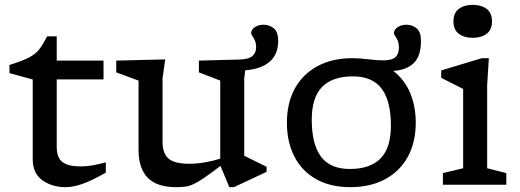

<svg xmlns="http://www.w3.org/2000/svg" viewBox="-20 -762 2144 792"><path d="M214 -156Q214 -111 238 -93.2Q262 -75.5 313.5 -75.5Q356 -75.5 416.5 -92.5V-50Q357 -16 319 -3Q281 10 250.5 10Q194.5 10 154.8 -18.5Q115 -47 115 -105V-434L19 -460.5V-494Q70 -510 97.5 -523.8Q125 -537.5 141 -557.5Q157 -577.5 174 -612H214V-512H407V-434.5H214Z M650.5 -177Q650.5 -128.5 675.5 -107.5Q700.5 -86.5 761 -86.5Q792.5 -86.5 826.2 -92.5Q860 -98.5 888.5 -107.5V-429.5L800.5 -463.5V-512L969.5 -516.5Q1006 -517.5 1021.2 -531Q1036.5 -544.5 1036.5 -566.5Q1036.5 -590 1026.2 -605Q1016 -620 1016 -625Q1016 -639.5 1031.2 -649.8Q1046.5 -660 1066.5 -660Q1091.5 -660 1109.5 -645.2Q1127.5 -630.5 1127.5 -593.5Q1127.5 -538 1092.5 -507.5Q1057.5 -477 991.5 -472L987.5 -439V-119.5L1079.5 -74V-53L945 10H926L889.5 -77.5Q849 -47 823.2 -29.2Q797.5 -11.5 779.5 -3Q761.5 5.5 745.2 7.8Q729 10 707.5 10Q626.5 10 589 -29Q551.5 -68 551.5 -144.5V-429.5L459.5 -463.5V-512L661.5 -517L650.5 -439Z M1716.5 -593.5Q1716.5 -530.5 1686.8 -501.8Q1657 -473 1602.5 -469.5Q1650 -432 1672.5 -377Q1695 -322 1695 -256Q1695 -175 1662.2 -115.2Q1629.5 -55.5 1568.8 -22.8Q1508 10 1424.5 10Q1343 10 1284.5 -22.8Q1226 -55.5 1194.8 -115.5Q1163.5 -175.5 1163.5 -256Q1163.5 -337 1196.2 -396.8Q1229 -456.5 1289.8 -489.2Q1350.5 -522 1434 -522Q1463 -522 1498.8 -517.5Q1534.5 -513 1559 -513Q1597 -513 1611.2 -526.2Q1625.5 -539.5 1625.5 -566.5Q1625.5 -590 1615.2 -605Q1605 -620 1605 -625Q1605 -639.5 1620.2 -649.8Q1635.5 -660 1655.5 -660Q1680.5 -660 1698.5 -645.2Q1716.5 -630.5 1716.5 -593.5ZM1423.5 -65Q1507 -65 1549.8 -108.5Q1592.5 -152 1592.5 -244Q1592.5 -345 1554.5 -396Q1516.5 -447 1435 -447Q1352 -447 1309 -403.8Q1266 -360.5 1266 -268Q1266 -167 1304 -116Q1342 -65 1423.5 -65Z M1930 -606Q1894.5 -606 1872.5 -622.8Q1850.5 -639.5 1850.5 -674Q1850.5 -708.5 1872.5 -725.2Q1894.5 -742 1930 -742Q1965.5 -742 1987.5 -725.2Q2009.5 -708.5 2009.5 -674Q2009.5 -639.5 1987.5 -622.8Q1965.5 -606 1930 -606ZM1996.5 -522 1989.5 -410V-68L2068.5 -48V0H1807V-48L1890.5 -68V-395Q1885 -398 1869.2 -406Q1853.5 -414 1834.5 -423.5Q1815.5 -433 1800 -441V-471.5L1967.5 -522Z"/></svg>

Font: Newsreader Caption
Style: Regular
Weight: 400
Designer: Hugues Gentile
Foundry: Production Type
Version: Version 1.001